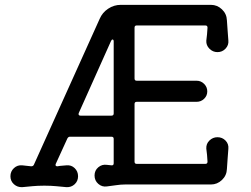

<svg xmlns="http://www.w3.org/2000/svg" viewBox="-20 -748 1034 792"><path d="M877 -182Q897 -182 910.5 -168Q924 -154 922 -134Q921 -115 919 -94.5Q917 -74 916 -51Q915 -24 895.5 -5.5Q876 13 850 13H496Q478 13 458.5 16Q439 19 421 21Q401 24 385.5 10.5Q370 -3 370 -24Q370 -45 385.5 -58Q401 -71 421 -68L440 -66H442Q449 -66 449 -75V-175Q449 -184 440 -184H268Q262 -184 258 -177L210 -72Q209 -70 209 -68Q209 -62 217 -62Q227 -64 236.5 -64.5Q246 -65 254 -66Q274 -68 288 -54.5Q302 -41 302 -21Q302 -1 288 12Q274 25 254 24Q234 22 211.5 20Q189 18 168 18H158Q136 18 114 20Q92 22 72 24Q52 25 37.5 12Q23 -1 23 -21Q23 -41 37.5 -54.5Q52 -68 72 -66Q81 -65 90 -64Q99 -63 109 -62Q117 -62 120 -69L391 -670Q402 -696 426 -712Q450 -728 478 -728H850Q876 -728 895.5 -709.5Q915 -691 916 -664Q917 -642 919 -621Q921 -600 922 -581Q924 -562 910.5 -547.5Q897 -533 877 -533Q858 -533 844 -547Q830 -561 831 -580Q833 -593 834 -606.5Q835 -620 836 -634Q836 -643 827 -643H544Q535 -643 535 -634V-424Q535 -415 544 -415H791Q809 -415 822 -402Q835 -389 835 -371Q835 -353 822 -340.5Q809 -328 791 -328H544Q535 -328 535 -319V-81Q535 -72 544 -72H827Q836 -72 836 -81Q835 -96 834 -109.5Q833 -123 831 -135Q830 -155 844 -168.5Q858 -182 877 -182ZM449 -577Q449 -585 444 -585Q441 -585 438 -579L305 -282Q304 -280 304 -278Q304 -271 312 -271H440Q449 -271 449 -280Z"/></svg>

Font: Kiwi Maru Medium
Style: Regular
Weight: 500
Designer: Hiroki-Chan
Version: Version 1.100